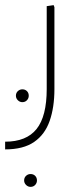

<svg xmlns="http://www.w3.org/2000/svg" viewBox="-20 -382 292 748"><path d="M0 200V170Q83 170 122.5 120.5Q162 71 162 -35V-358L189 -362L192 -354V-35Q192 36 173.5 89Q155 142 113 171Q71 200 0 200ZM67 16Q57 16 49.5 8.5Q42 1 42 -9Q42 -20 49.5 -27Q57 -34 67 -34Q78 -34 85 -27Q92 -20 92 -9Q92 1 85 8.5Q78 16 67 16ZM99 346Q89 346 81.5 338.5Q74 331 74 321Q74 310 81.5 303Q89 296 99 296Q110 296 117 303Q124 310 124 321Q124 331 117 338.5Q110 346 99 346Z"/></svg>

Font: Fustat ExtraLight
Style: Regular
Weight: 250
Designer: Mohamed Gaber, Khaled Hosny, Laura Garcia Mut
Foundry: Kief Type Foundry, Alif Type Foundry, Hard Type Foundry
Version: Version 1.007